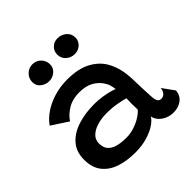

<svg xmlns="http://www.w3.org/2000/svg" viewBox="-193 -880 1042 1042"><g transform="rotate(-45 328.0 -359.0)"><path d="M262 9.5Q199.5 9.5 148.8 -7Q98 -23.5 67.8 -61Q37.5 -98.5 37.5 -160.5Q37.5 -221.5 71.8 -260Q106 -298.5 163.2 -316.8Q220.5 -335 290 -335Q321 -335 350 -330.5Q379 -326 400.5 -320.2Q422 -314.5 430 -310Q428.5 -325.5 424 -341.8Q419.5 -358 411 -370Q393.5 -399.5 360.8 -418.5Q328 -437.5 277.5 -437.5Q225 -437.5 187.5 -414.5Q150 -391.5 131 -361L36.5 -423Q58.5 -455 95.5 -479.8Q132.5 -504.5 180 -518.8Q227.5 -533 281 -533Q367 -533 422 -502Q477 -471 502.5 -418.5Q515.5 -392.5 523.2 -361.5Q531 -330.5 533 -286.5Q534 -242.5 535.2 -210Q536.5 -177.5 538 -152Q539.5 -117.5 547.2 -107.5Q555 -97.5 568.5 -97.5Q584 -97.5 594.5 -109Q605 -120.5 607 -141.5L656.5 -73Q653 -37 626.8 -17.2Q600.5 2.5 563.5 2.5Q535.5 2.5 513 -8Q490.5 -18.5 476.5 -35.2Q462.5 -52 460 -71Q451 -52.5 423.2 -33.8Q395.5 -15 354.5 -2.8Q313.5 9.5 262 9.5ZM285 -82Q314.5 -82 343.5 -91Q372.5 -100 396.8 -114.8Q421 -129.5 436 -146.5Q435 -172 435 -193.8Q435 -215.5 436 -233Q423 -238 385.2 -245.2Q347.5 -252.5 302 -252.5Q262.5 -252.5 229.5 -242.5Q196.5 -232.5 176.8 -213.2Q157 -194 157 -166Q157 -133.5 173.2 -115.2Q189.5 -97 218.2 -89.5Q247 -82 285 -82ZM205.5 -595Q179 -595 157.8 -611.8Q136.5 -628.5 136.5 -655.5Q136.5 -685 157 -705Q177.5 -725 204.5 -725Q234.5 -725 254 -705Q273.5 -685 273.5 -656.5Q273.5 -630 253 -612.5Q232.5 -595 205.5 -595ZM407.5 -601Q379.5 -601 358.8 -619.5Q338 -638 338 -666Q338 -693.5 356.5 -711Q375 -728.5 401 -728.5Q430.5 -728.5 452 -710.2Q473.5 -692 473.5 -663Q473.5 -644 464 -630Q454.5 -616 439.5 -608.5Q424.5 -601 407.5 -601Z"/></g></svg>

Font: Grandstander Thin Medium
Style: Regular
Weight: 500
Version: Version 1.200